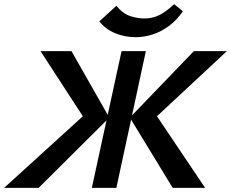

<svg xmlns="http://www.w3.org/2000/svg" viewBox="-58 -904 1112 924"><path d="M-38 0 384 -384 365 -307 137 -658H286L468 -338L128 0ZM384 0 527 -658H644L502 0ZM773 0 567 -338 875 -658H1034L657 -307L671 -384L929 0ZM595 -725Q542 -725 495.5 -744.5Q449 -764 420 -801L502 -876Q535 -837 570.5 -826Q606 -815 637 -815Q675 -815 708 -831Q741 -847 780 -884L822 -850Q794 -808 756.5 -780Q719 -752 677.5 -738.5Q636 -725 595 -725Z"/></svg>

Font: Ysabeau Infant
Style: Bold Italic
Weight: 700
Italic angle: -12°
Designer: Christian Thalmann (Catharsis Fonts)
Version: Version 2.001;gftools[0.9.30]; featfreeze: ss01,ss02,lnum